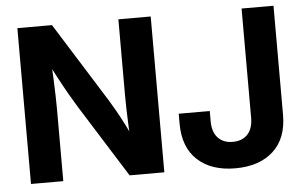

<svg xmlns="http://www.w3.org/2000/svg" viewBox="-51 -805 1416 893"><g transform="rotate(-5 656.5 -359.0)"><path d="M59.6 0V-727.5H221.2L453.1 -356.9Q466.8 -335 484.1 -304.4Q501.5 -273.9 520 -237.3Q538.6 -200.7 556.2 -161.6L540 -140.1Q537.6 -176.3 535.4 -220.7Q533.2 -265.1 532.2 -305.9Q531.2 -346.7 531.2 -372.1V-727.5H682.1V0H520L309.6 -335.4Q292 -363.8 272 -398.4Q252 -433.1 229 -476.3Q206.1 -519.5 178.2 -572.3L201.2 -582Q204.6 -528.8 206.5 -481Q208.5 -433.1 209.5 -395.8Q210.4 -358.4 210.4 -335.9V0ZM1013.2 10.3Q901.4 10.3 836.9 -49.3Q772.5 -108.9 772.5 -219.2V-265.6H917.5V-217.8Q917.5 -167 942.9 -140.1Q968.3 -113.3 1011.7 -113.3Q1055.7 -113.3 1081.1 -140.1Q1106.4 -167 1106.4 -218.3V-727.5H1255.4V-218.3Q1255.4 -107.9 1190.4 -48.8Q1125.5 10.3 1013.2 10.3Z"/></g></svg>

Font: Inter 24pt
Style: Bold
Weight: 700
Designer: Rasmus Andersson
Foundry: rsms
Version: Version 4.001;git-66647c0bb